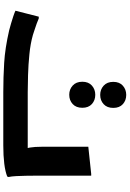

<svg xmlns="http://www.w3.org/2000/svg" viewBox="170 -958 788 1168"><g transform="rotate(90 564.0 -374.0)"><path d="M81.4 -215.8H92.2Q103.2 -210.8 122.9 -203.5Q142.5 -196.1 162.2 -190.1Q181.8 -184.1 192.8 -180.1Q245.8 -165.1 310.3 -158.8Q374.8 -152.4 436.3 -150.6Q497.8 -148.7 540.8 -148.7H952.4L893.9 -122.1Q882.2 -134 877.5 -162.7Q872.8 -191.3 872.8 -232.8V-517.2L1038 -534.8H1048.8V-186Q1048.8 -166 1049.3 -136.5Q1049.8 -107 1051.3 -78.5Q1052.8 -50 1056.8 -32L1054 -24Q1024 -12 975.9 -6Q927.8 0 864.8 0H540.8Q450.8 0 362.2 -5.4Q273.5 -10.7 164.5 -35.7Q145.5 -40.7 122.6 -47.3Q99.7 -53.8 79 -60.9Q58.2 -67.9 45.2 -73.9ZM557.2 -589.5Q524.4 -589.5 501.2 -610.5Q478 -631.4 478 -669.1Q478 -706.7 501.2 -727.3Q524.4 -747.9 557.5 -747.9Q590.7 -747.9 613.6 -727.3Q636.4 -706.7 636.4 -669.1Q636.4 -631.4 613.7 -610.5Q590.9 -589.5 557.2 -589.5ZM556.5 -401.2Q523.7 -401.2 500.5 -422.2Q477.3 -443.1 477.3 -480.8Q477.3 -518.4 500.5 -539Q523.7 -559.6 556.8 -559.6Q590 -559.6 612.9 -539Q635.7 -518.4 635.7 -480.8Q635.7 -443.1 613 -422.2Q590.2 -401.2 556.5 -401.2Z"/></g></svg>

Font: Kufam
Style: Italic
Weight: 400
Italic angle: -11°
Designer: Artur Schmal
Foundry: Original Type
Version: Version 1.301; ttfautohint (v1.8.3)